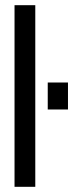

<svg xmlns="http://www.w3.org/2000/svg" viewBox="-20 -720 286 740"><path d="M116 0V-700H36V0ZM164 -298H242V-402H164Z"/></svg>

Font: Queering
Style: Regular
Weight: 400
Designer: Adam Naccarato
Foundry: adamnac
Version: Version 2.000;hotconv 1.0.109;makeotfexe 2.5.65596